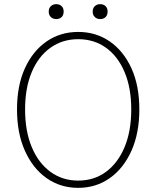

<svg xmlns="http://www.w3.org/2000/svg" viewBox="-20 -893 754 926"><path d="M357 13Q271 13 204.5 -34Q138 -81 100 -166Q62 -251 62 -365Q62 -480 100 -563.5Q138 -647 204.5 -693Q271 -739 357 -739Q443 -739 509.5 -693Q576 -647 614 -563.5Q652 -480 652 -365Q652 -251 614 -166Q576 -81 509.5 -34Q443 13 357 13ZM357 -22Q434 -22 491.5 -64.5Q549 -107 581 -184Q613 -261 613 -365Q613 -469 581 -545Q549 -621 491.5 -662.5Q434 -704 357 -704Q281 -704 223 -662.5Q165 -621 133 -545Q101 -469 101 -365Q101 -261 133 -184Q165 -107 223 -64.5Q281 -22 357 -22ZM251 -801Q236 -801 225.5 -810.5Q215 -820 215 -837Q215 -854 225.5 -863.5Q236 -873 251 -873Q267 -873 277 -863.5Q287 -854 287 -837Q287 -820 277 -810.5Q267 -801 251 -801ZM463 -801Q448 -801 437.5 -810.5Q427 -820 427 -837Q427 -854 437.5 -863.5Q448 -873 463 -873Q479 -873 489 -863.5Q499 -854 499 -837Q499 -820 489 -810.5Q479 -801 463 -801Z"/></svg>

Font: Noto Sans SC Thin Thin
Style: Regular
Weight: 250
Version: Version 2.004-H2;hotconv 1.0.118;makeotfexe 2.5.65603